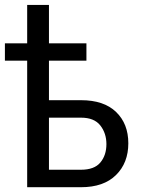

<svg xmlns="http://www.w3.org/2000/svg" viewBox="-38 -782 599 802"><path d="M300.5 -73Q356 -73 381.2 -103.2Q406.5 -133.5 406.5 -180Q406.5 -225.5 381 -258Q355.5 -290.5 300.5 -290.5H166.5V-73ZM300.5 0H75.5V-528.5H-17.5V-601H75.5V-761.5H166.5V-601H323V-528.5H166.5V-363.5H300.5Q396 -363.5 447 -314.2Q498 -265 498 -183.5Q498 -101.5 446.5 -50.8Q395 0 300.5 0Z"/></svg>

Font: Roberto Sans
Style: Regular
Weight: 400
Designer: Google (font) & Cristiano Sobral (main changes)
Version: Version 1.500; ttfautohint (v1.8.4.7-5d5b-dirty)